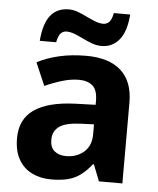

<svg xmlns="http://www.w3.org/2000/svg" viewBox="-54 -804 707 861"><g transform="rotate(5 299.5 -374.0)"><path d="M317.3 -556Q419.6 -556 473.9 -507.5Q528.2 -459 528.2 -363.8V0H422.7L393.5 -74.2H389.5Q366.5 -45.2 342 -26.3Q317.5 -7.4 285.7 1.3Q253.9 10 208.3 10Q160.3 10 122.1 -8.5Q83.9 -27.1 61.9 -65Q39.9 -102.9 39.9 -161.2Q39.9 -246.7 102 -289.9Q164.1 -333.1 286.5 -337.7L378.1 -340.7V-358.1Q378.1 -406.7 355.8 -426.3Q333.6 -445.9 294 -445.9Q257.5 -445.9 218.3 -434Q179 -422.2 141.2 -404.9L97.1 -507.5Q140 -530.2 195.6 -543.1Q251.3 -556 317.3 -556ZM320.7 -250.5Q250 -247.7 221.9 -226.7Q193.7 -205.7 193.7 -167.5Q193.7 -132.9 213.6 -116.5Q233.5 -100 265.5 -100Q313.4 -100 345.9 -128.1Q378.4 -156.1 378.4 -207.9V-252.8ZM103.5 -604.8Q106.5 -644.5 115.6 -673.2Q124.7 -701.9 139.6 -720.2Q154.5 -738.6 175.1 -747.6Q195.6 -756.6 221.4 -756.6Q241.6 -756.6 262.1 -749Q282.6 -741.4 303.4 -731.1Q324.3 -720.8 343.6 -713.3Q362.9 -705.7 380.7 -705.7Q395.2 -705.7 406.5 -716.5Q417.8 -727.4 423.5 -757.6H497.3Q491.3 -680.1 460.3 -642.9Q429.2 -605.8 381.6 -605.8Q360 -605.8 338.8 -613.4Q317.6 -620.9 296.9 -631.2Q276.1 -641.5 256.8 -649.1Q237.5 -656.7 219.9 -656.7Q205 -656.7 194.2 -646.1Q183.5 -635.6 177.1 -604.8Z"/></g></svg>

Font: Noto Sans Khmer
Style: Regular
Weight: 400
Designer: Danh Hong and the Monotype Design Team
Foundry: Monotype Imaging Inc.
Version: Version 2.003